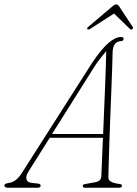

<svg xmlns="http://www.w3.org/2000/svg" viewBox="-56 -880 643 900"><path d="M78.5 -77.5Q63.5 -54 68 -39.5Q72.5 -25 90.5 -23L121 -19.5Q134.5 -18.5 134.5 -9.5Q134.5 0 119.5 0H-17Q-35.5 0 -35.5 -10.5Q-35.5 -19.5 -16.5 -22Q1 -24 17.2 -35.8Q33.5 -47.5 50.5 -75.5L376.5 -586.5Q419.5 -650 452 -678.2Q484.5 -706.5 511 -706.5Q524 -706.5 523.5 -698Q523.5 -688 509.5 -687Q474.5 -684.5 472 -638Q471.5 -614 470 -568Q468.5 -522 466.2 -463.8Q464 -405.5 461.5 -343.2Q459 -281 457 -223Q455 -165 453.8 -119.2Q452.5 -73.5 452 -49.5Q452 -35.5 464 -28.5Q476 -21.5 504 -17.5Q515.5 -17 515.5 -9Q515.5 0 502.5 0H342Q332 0 332 -8.5Q332 -15 341 -17L391.5 -26Q417.5 -31 419 -53.5Q420 -77.5 422 -125.8Q424 -174 426.5 -234H177ZM390 -573 188 -252H427.5Q429.5 -305 432 -361.5Q434.5 -418 436.5 -471.2Q438.5 -524.5 440 -568.5Q441.5 -612.5 442 -640.5Q433 -630.5 419.5 -613.2Q406 -596 390 -573ZM563.5 -742.5Q558.5 -739.5 552 -745.5L478.5 -816.5L368 -745.5Q358 -739.5 354 -743Q349.5 -747 357.5 -754L468.5 -848Q481.5 -859.5 489 -859.5Q497 -859.5 504 -848L566 -754Q570 -747 563.5 -742.5Z"/></svg>

Font: Fraunces 72pt Soft Thin
Style: Italic
Weight: 100
Italic angle: -16°
Version: Version 1.000;[0bf87f6ff]